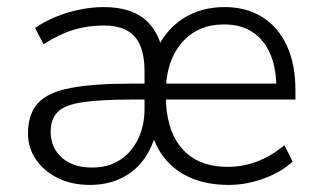

<svg xmlns="http://www.w3.org/2000/svg" viewBox="-20 -514 899 542"><path d="M234 8Q183 8 144 -11Q105 -30 82 -63Q59 -96 59 -137Q59 -191 86.5 -222Q114 -253 178.5 -265.5Q243 -278 353 -278H398V-233H354Q264 -233 213.5 -225.5Q163 -218 143 -198Q123 -178 123 -142Q123 -97 154.5 -69Q186 -41 240 -41Q285 -41 318 -62Q351 -83 369.5 -121Q388 -159 388 -206V-312Q388 -380 360 -411Q332 -442 273 -442Q227 -442 186.5 -429.5Q146 -417 103 -389L79 -435Q105 -453 136.5 -466Q168 -479 203 -486.5Q238 -494 272 -494Q346 -494 387 -461Q428 -428 440 -364H418Q444 -427 495 -460.5Q546 -494 614 -494Q676 -494 721 -465.5Q766 -437 790 -384.5Q814 -332 814 -258V-233H439V-278H776L760 -266Q760 -322 743 -361.5Q726 -401 693.5 -423Q661 -445 612 -445Q537 -445 492.5 -392.5Q448 -340 448 -252V-245Q448 -148 493 -95.5Q538 -43 623 -43Q666 -43 705.5 -58Q745 -73 783 -104L806 -58Q774 -28 724.5 -10Q675 8 626 8Q568 8 523 -10Q478 -28 447.5 -64Q417 -100 404 -153H423Q414 -104 388.5 -67.5Q363 -31 323.5 -11.5Q284 8 234 8Z"/></svg>

Font: Nunito Sans 12pt Light
Style: Regular
Weight: 300
Designer: Vernon Adams
Foundry: Vernon Adams
Version: Version 3.101;gftools[0.9.27]